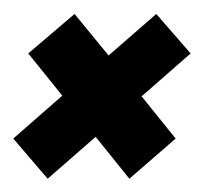

<svg xmlns="http://www.w3.org/2000/svg" viewBox="-24 -380 307 282"><path d="M166 -117.5 116.5 -179 46 -117.5 -4.5 -176.5 67.5 -239.5 17.5 -301.5 85.5 -359.5 135.5 -298.5 205.5 -359.5 256 -301.5 184 -238.5 234 -176.5Z"/></svg>

Font: Anybody SemiBold
Style: Italic
Weight: 600
Italic angle: -10°
Designer: Tyler Finck
Foundry: Etcetera Type Company
Version: Version 1.010; ttfautohint (v1.8.3) -l 8 -r 50 -G 200 -x 14 